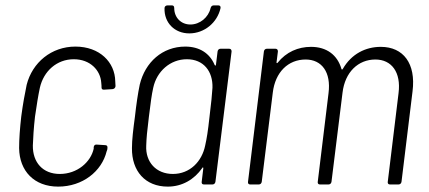

<svg xmlns="http://www.w3.org/2000/svg" viewBox="-20 -685 1592 713"><path d="M196 8C287 8 358 -49 376 -123C378 -127 379 -131 379 -135C380 -142 377 -146 371 -146L340 -148C334 -149 329 -146 328 -139V-133C317 -83 267 -39 202 -39C139 -39 101 -82 102 -145C103 -172 105 -208 110 -252C116 -294 122 -331 128 -359C142 -421 191 -465 254 -465C315 -465 353 -424 356 -378C356 -374 357 -371 357 -366V-361C357 -354 360 -352 366 -352L398 -354C404 -355 408 -358 409 -365L408 -383C407 -454 350 -512 260 -512C171 -512 100 -453 79 -370C72 -336 65 -299 59 -253C54 -209 51 -169 51 -135C52 -50 107 8 196 8Z M683 -561C739 -561 787 -601 799 -655C800 -661 797 -665 791 -665H774C768 -665 764 -662 762 -655C754 -620 722 -594 687 -594C652 -594 627 -620 627 -655C627 -662 624 -665 618 -665H602C596 -665 591 -661 591 -655C589 -601 628 -561 683 -561ZM788 -494 782 -445C782 -441 779 -440 777 -444C759 -487 721 -512 668 -512C583 -512 519 -454 499 -371C492 -338 486 -296 481 -251C475 -207 470 -166 470 -135C469 -50 519 8 603 8C656 8 701 -18 731 -61C733 -65 735 -64 735 -60L729 -10C728 -4 731 0 737 0H769C775 0 779 -4 780 -10L840 -494C840 -500 837 -504 831 -504H799C793 -504 789 -500 788 -494ZM742 -145C730 -85 685 -39 622 -39C560 -39 520 -83 523 -144C524 -173 526 -196 533 -252C540 -308 543 -332 549 -359C562 -420 612 -465 674 -465C736 -465 771 -420 769 -359C767 -331 765 -307 758 -251C752 -196 748 -172 742 -145Z M1394 -511C1338 -511 1285 -485 1253 -429C1251 -426 1249 -426 1248 -429C1233 -481 1193 -511 1135 -511C1087 -511 1043 -492 1011 -452C1009 -449 1006 -451 1007 -454L1012 -494C1012 -500 1009 -504 1003 -504H971C965 -504 961 -500 960 -494L901 -10C900 -4 903 0 909 0H941C947 0 951 -4 952 -10L993 -341C1002 -417 1050 -464 1115 -464C1175 -464 1210 -417 1200 -339L1160 -10C1159 -4 1162 0 1168 0H1200C1206 0 1210 -4 1211 -10L1252 -341C1261 -417 1310 -464 1374 -464C1434 -464 1470 -417 1460 -339L1420 -10C1419 -4 1422 0 1428 0H1460C1466 0 1470 -4 1471 -10L1512 -346C1525 -449 1478 -511 1394 -511Z"/></svg>

Font: Barlow Semi Condensed Light
Style: Italic
Weight: 300
Width: 4
Italic angle: -7°
Designer: Jeremy Tribby
Foundry: Tribby Type
Version: Version 1.422;hotconv 1.0.109;makeotfexe 2.5.65596